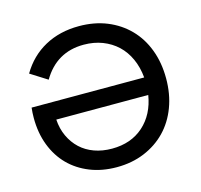

<svg xmlns="http://www.w3.org/2000/svg" viewBox="-106 -831 1005 962"><g transform="rotate(-15 397.0 -350.0)"><path d="M385 16Q309 16 246.5 -9Q184 -34 139.5 -79Q95 -124 70.5 -188Q46 -252 46 -330Q46 -356 49 -383H633Q628 -437 608 -481Q588 -525 555.5 -555.5Q523 -586 479 -603Q435 -620 382 -620Q241 -620 168 -496L81 -551Q128 -631 205.5 -673.5Q283 -716 383 -716Q463 -716 528 -689.5Q593 -663 640 -615Q687 -567 712.5 -499.5Q738 -432 738 -350Q738 -269 712.5 -201.5Q687 -134 640.5 -86Q594 -38 529 -11Q464 16 385 16ZM386 -80Q485 -80 549.5 -137.5Q614 -195 630 -293H153Q156 -245 174.5 -205.5Q193 -166 223 -138Q253 -110 294.5 -95Q336 -80 386 -80Z"/></g></svg>

Font: NT Somic Medium
Style: Regular
Weight: 500
Designer: Ravid Balaliev — lead type designer, mastering
Michael Voronin — secret advisor, marketing
Ivan Kovalenko — best boy
Foundry: NT Type
Version: Version 0.7